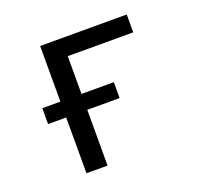

<svg xmlns="http://www.w3.org/2000/svg" viewBox="-99 -648 798 760"><g transform="rotate(-20 300.0 -268.0)"><path d="M142.1 0V-234.9H65.9V-301.8H142.1V-536.1H506.8V-460.9H231V-301.8H367.2V-234.9H231V0Z"/></g></svg>

Font: Droid Sans Mono
Style: Regular
Weight: 400
Monospace: yes
Foundry: Ascender Corporation
Version: Version 1.00 build 112